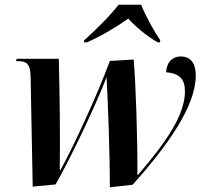

<svg xmlns="http://www.w3.org/2000/svg" viewBox="-20 -786 867 816"><path d="M338 -615 337 -606H349C410 -632 481 -675 525 -707C555 -674 599 -636 650 -606H660L661 -615C636 -651 596 -723 580 -766H484C448 -719 385 -657 338 -615ZM447 10 544 -1C692 -167 812 -334 812 -465C812 -518 790 -546 748 -546C712 -546 688 -521 686 -479C744 -474 766 -449 766 -398C766 -296 685 -181 567 -43H564C565 -190 557 -437 548 -533L447 -527C392 -379 297 -173 237 -63H234C236 -199 234 -368 230 -536H51L48 -526H60C90 -526 109 -516 110 -462L119 7L216 -2C269 -93 380 -321 433 -458C439 -339 447 -134 447 10Z"/></svg>

Font: Noto Serif Display SemiBold
Style: Italic
Weight: 600
Italic angle: -12°
Designer: Monotype Design Team
Foundry: Monotype Imaging Inc.
Version: Version 2.009